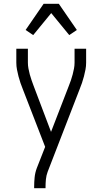

<svg xmlns="http://www.w3.org/2000/svg" viewBox="-20 -777 540 1012"><path d="M160 215V208Q160 183 162.5 158Q165 133 174 109L218 -3L101 -305Q94 -322 88 -339.5Q82 -357 77.5 -374.5Q73 -392 69.5 -410Q66 -428 66 -447V-520H127V-447Q127 -431 130 -415.5Q133 -400 137 -384.5Q141 -369 146.5 -354Q152 -339 157 -325L249 -82L343 -325Q349 -340 354 -354.5Q359 -369 363 -384.5Q367 -400 370 -415.5Q373 -431 373 -447V-520H434V-447Q434 -428 430.5 -410Q427 -392 422.5 -374.5Q418 -357 412 -339.5Q406 -322 399 -305L231 129Q224 148 222 168Q220 188 220 208V215ZM155 -592 115 -619 210 -757H290L385 -619L345 -592L250 -708Z"/></svg>

Font: Iosevka Curly Light
Style: Regular
Weight: 300
Monospace: yes
Designer: Belleve Invis
Foundry: Belleve Invis
Version: Version 22.1.2; ttfautohint (v1.8.4)